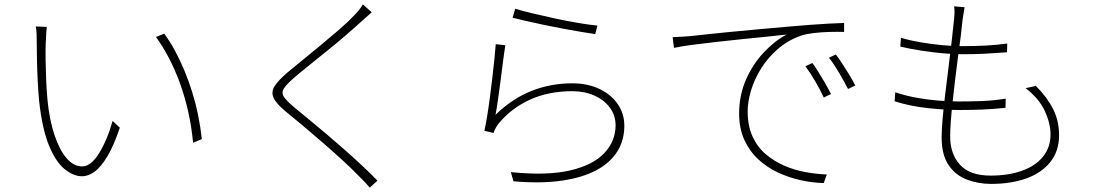

<svg xmlns="http://www.w3.org/2000/svg" viewBox="-20 -807 5010 878"><path d="M194 -684Q193 -677 192 -663.5Q191 -650 190.5 -635Q190 -620 189 -607Q188 -577 188.5 -534.5Q189 -492 191 -444Q193 -396 197 -351Q206 -259 229 -190Q252 -121 284.5 -83.5Q317 -46 356 -46Q376 -46 395.5 -61.5Q415 -77 433 -106Q451 -135 467 -173Q483 -211 495 -254L528 -223Q500 -140 471 -92Q442 -44 413.5 -22.5Q385 -1 355 -1Q315 -1 274.5 -34.5Q234 -68 203.5 -143Q173 -218 159 -344Q155 -386 152.5 -436.5Q150 -487 149 -533.5Q148 -580 148 -607Q148 -622 147.5 -647.5Q147 -673 143 -686ZM731 -653Q757 -618 780 -575.5Q803 -533 823 -485Q843 -437 859 -385.5Q875 -334 886 -280Q897 -226 903 -171L863 -154Q856 -228 840.5 -297Q825 -366 802.5 -427.5Q780 -489 752 -542.5Q724 -596 693 -638Z M1680 -751Q1671 -743 1653 -727Q1635 -711 1626 -703Q1600 -679 1560.5 -645Q1521 -611 1477 -575.5Q1433 -540 1392 -507Q1351 -474 1322 -449Q1290 -421 1278 -402Q1266 -383 1278.5 -364Q1291 -345 1327 -315Q1358 -289 1395.5 -258.5Q1433 -228 1473.5 -193.5Q1514 -159 1555 -123Q1596 -87 1634.5 -51Q1673 -15 1706 19L1671 51Q1648 24 1617 -6Q1588 -36 1546.5 -74Q1505 -112 1459 -152Q1413 -192 1368.5 -229.5Q1324 -267 1288 -296Q1243 -333 1231 -360Q1219 -387 1236 -413.5Q1253 -440 1294 -475Q1321 -498 1362 -531Q1403 -564 1448 -601.5Q1493 -639 1533 -673.5Q1573 -708 1598 -735Q1608 -745 1621 -760.5Q1634 -776 1639 -787Z M2336 -767Q2365 -758 2415 -746Q2465 -734 2520.5 -722Q2576 -710 2627.5 -701.5Q2679 -693 2712 -690L2702 -651Q2675 -655 2636 -661.5Q2597 -668 2552 -676.5Q2507 -685 2463.5 -694Q2420 -703 2384 -711.5Q2348 -720 2324 -726ZM2291 -600Q2286 -571 2280.5 -527.5Q2275 -484 2269 -437.5Q2263 -391 2257 -349.5Q2251 -308 2246 -282Q2322 -356 2410 -391Q2498 -426 2597 -426Q2665 -426 2718.5 -401.5Q2772 -377 2803.5 -333Q2835 -289 2835 -232Q2835 -166 2803 -114.5Q2771 -63 2708 -29Q2645 5 2550 19Q2455 33 2328 22L2316 -20Q2481 -3 2586.5 -27.5Q2692 -52 2743.5 -107Q2795 -162 2795 -234Q2795 -279 2769 -314.5Q2743 -350 2698 -370Q2653 -390 2597 -390Q2488 -390 2403 -351Q2318 -312 2261 -243Q2252 -232 2246 -220.5Q2240 -209 2237 -199L2195 -209Q2201 -235 2207.5 -274.5Q2214 -314 2220 -360Q2226 -406 2231.5 -452Q2237 -498 2241 -538.5Q2245 -579 2247 -605Z M3056 -637Q3084 -638 3104 -639.5Q3124 -641 3139 -642Q3157 -644 3202 -649Q3247 -654 3309 -660Q3371 -666 3442 -672.5Q3513 -679 3582 -685Q3639 -690 3685.5 -693.5Q3732 -697 3770.5 -699Q3809 -701 3840 -702V-661Q3811 -662 3774 -661Q3737 -660 3702 -656Q3667 -652 3643 -644Q3583 -623 3537 -583Q3491 -543 3460.5 -494Q3430 -445 3414.5 -393.5Q3399 -342 3399 -298Q3399 -232 3421 -183.5Q3443 -135 3481 -102.5Q3519 -70 3566 -49.5Q3613 -29 3663.5 -20Q3714 -11 3761 -9L3747 30Q3697 29 3643.5 17.5Q3590 6 3539 -17.5Q3488 -41 3448 -78Q3408 -115 3384 -167Q3360 -219 3360 -288Q3360 -371 3391 -442Q3422 -513 3472 -566.5Q3522 -620 3577 -649Q3542 -645 3488.5 -639.5Q3435 -634 3374.5 -628Q3314 -622 3253.5 -615Q3193 -608 3142.5 -601.5Q3092 -595 3062 -588ZM3695 -519Q3706 -504 3721.5 -479.5Q3737 -455 3752.5 -428Q3768 -401 3780 -377L3747 -361Q3732 -394 3708.5 -434.5Q3685 -475 3663 -504ZM3802 -558Q3814 -543 3830 -518.5Q3846 -494 3862.5 -467Q3879 -440 3891 -416L3858 -400Q3841 -433 3818 -472.5Q3795 -512 3771 -543Z M4391 -774Q4388 -760 4386.5 -747Q4385 -734 4382 -719Q4379 -686 4373.5 -642Q4368 -598 4361 -547.5Q4354 -497 4348 -445Q4342 -393 4336.5 -343.5Q4331 -294 4328 -253Q4325 -212 4325 -183Q4325 -103 4370 -53.5Q4415 -4 4510 -4Q4591 -4 4653 -26Q4715 -48 4749.5 -90.5Q4784 -133 4784 -192Q4784 -243 4757.5 -300Q4731 -357 4670 -404L4717 -414Q4769 -362 4796 -308Q4823 -254 4823 -189Q4823 -116 4783 -66Q4743 -16 4673 9Q4603 34 4512 34Q4453 34 4401 14Q4349 -6 4317.5 -52.5Q4286 -99 4286 -179Q4286 -212 4290.5 -264Q4295 -316 4302.5 -377.5Q4310 -439 4318 -503Q4326 -567 4332.5 -623.5Q4339 -680 4343 -721Q4345 -740 4345 -753.5Q4345 -767 4343 -778ZM4100 -634Q4141 -622 4190.5 -613.5Q4240 -605 4289 -600.5Q4338 -596 4377 -596Q4434 -596 4485.5 -598.5Q4537 -601 4586 -608L4585 -568Q4534 -564 4485.5 -561.5Q4437 -559 4378 -559Q4339 -559 4289.5 -563.5Q4240 -568 4189.5 -576Q4139 -584 4097 -594ZM4074 -385Q4118 -370 4169 -360.5Q4220 -351 4271 -347Q4322 -343 4364 -343Q4420 -343 4472 -345Q4524 -347 4579 -356L4578 -314Q4522 -308 4471.5 -306Q4421 -304 4367 -304Q4300 -304 4219.5 -313Q4139 -322 4071 -344Z"/></svg>

Font: Noto Sans KR ExtraLight
Style: Regular
Weight: 250
Designer: Ryoko NISHIZUKA  (kana, bopomofo & ideographs); Paul D. Hunt (Latin, Greek & Cyrillic); Sandoll Communications , Soo-you
Foundry: Adobe
Version: Version 2.004-H2;hotconv 1.0.118;makeotfexe 2.5.65603